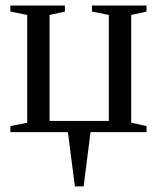

<svg xmlns="http://www.w3.org/2000/svg" viewBox="-20 -479 575 696"><path d="M78.6 -424.8 17.6 -437V-459H215.3V-437L159.7 -424.8V-40.5H374.5V-424.8L313.5 -437V-459H511.2V-437L455.6 -424.8V-34.2L511.2 -22V0H308.1L283.2 196.8H251.5L226.1 0H17.6V-22L78.6 -34.2Z"/></svg>

Font: Tinos
Style: Regular
Weight: 400
Designer: Steve Matteson
Foundry: Monotype Imaging Inc.
Version: Version 1.23